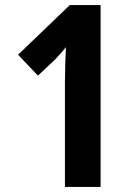

<svg xmlns="http://www.w3.org/2000/svg" viewBox="-20 -734 540 754"><path d="M375 0V-714H254L51 -519L129 -437L197 -501C214 -519 230 -537 239 -549C237 -507 235 -458 235 -416V0Z"/></svg>

Font: Noto Sans Arabic UI Cn
Style: Bold
Weight: 700
Width: 3
Designer: Monotype Design Team, Nadine Chahine and Nizar Qandah
Foundry: Monotype Imaging Inc.
Version: Version 2.010